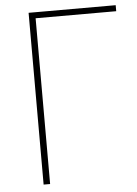

<svg xmlns="http://www.w3.org/2000/svg" viewBox="-52 -754 566 795"><g transform="rotate(-5 231.0 -357.0)"><path d="M459 -714V-689H124V0H97V-714Z"/></g></svg>

Font: Noto Sans Display Thin
Style: Regular
Weight: 250
Designer: Monotype Design Team
Foundry: Monotype Imaging Inc.
Version: Version 1.900